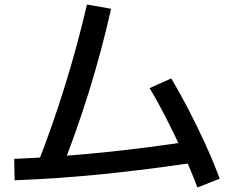

<svg xmlns="http://www.w3.org/2000/svg" viewBox="-20 -783 1040 852"><path d="M146 -54Q211 -218 267 -398.5Q323 -579 366 -763L473 -744Q431 -557 373.5 -372.5Q316 -188 247 -17ZM43 -78Q232 -86 431.5 -106Q631 -126 843 -159L858 -64Q641 -31 438.5 -10.5Q236 10 45 17ZM856 49Q828 -26 792 -104.5Q756 -183 718 -257.5Q680 -332 644 -392L740 -435Q777 -373 816 -298Q855 -223 891 -144Q927 -65 955 10Z"/></svg>

Font: M PLUS 1 Code Medium
Style: Regular
Weight: 500
Designer: Coji Morishita
Foundry: UNDERFOREST DESIGN
Version: Version 1.002